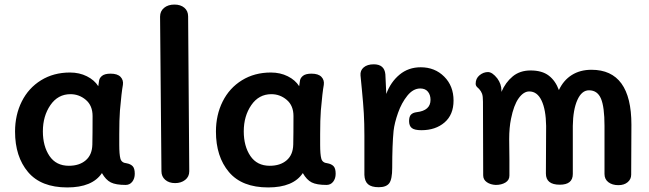

<svg xmlns="http://www.w3.org/2000/svg" viewBox="-20 -812 2848 842"><path d="M571 -50Q571 -29 560 -15Q549 -1 531 -1Q488 -1 466 -12Q444 -23 427 -53Q385 10 275 10Q160 10 103 -57.5Q46 -125 46 -235Q46 -308 75.5 -367Q105 -426 160 -460Q215 -494 287 -494Q328 -494 361 -477.5Q394 -461 411 -434L414 -455Q415 -469 427 -479Q439 -489 465 -489Q495 -489 508.5 -475Q522 -461 519 -440Q513 -408 506 -327Q503 -287 503 -224V-177Q503 -135 508 -116.5Q513 -98 535 -96Q552 -93 561.5 -83.5Q571 -74 571 -50ZM386 -303Q386 -349 356.5 -374Q327 -399 289 -399Q234 -399 201 -351Q168 -303 168 -236Q168 -171 197 -128Q226 -85 282 -85Q328 -85 356 -109Q384 -133 385 -178Q386 -221 386 -303Z M688 -61 682 -739Q682 -763 699.5 -777.5Q717 -792 745 -792Q772 -792 788.5 -778Q805 -764 805 -740L810 -61Q810 -37 792 -23Q774 -9 748 -9Q721 -9 704.5 -23.5Q688 -38 688 -61Z M1452 -50Q1452 -29 1441 -15Q1430 -1 1412 -1Q1369 -1 1347 -12Q1325 -23 1308 -53Q1266 10 1156 10Q1041 10 984 -57.5Q927 -125 927 -235Q927 -308 956.5 -367Q986 -426 1041 -460Q1096 -494 1168 -494Q1209 -494 1242 -477.5Q1275 -461 1292 -434L1295 -455Q1296 -469 1308 -479Q1320 -489 1346 -489Q1376 -489 1389.5 -475Q1403 -461 1400 -440Q1394 -408 1387 -327Q1384 -287 1384 -224V-177Q1384 -135 1389 -116.5Q1394 -98 1416 -96Q1433 -93 1442.5 -83.5Q1452 -74 1452 -50ZM1267 -303Q1267 -349 1237.5 -374Q1208 -399 1170 -399Q1115 -399 1082 -351Q1049 -303 1049 -236Q1049 -171 1078 -128Q1107 -85 1163 -85Q1209 -85 1237 -109Q1265 -133 1266 -178Q1267 -221 1267 -303Z M1969 -371Q1969 -309 1929.5 -275Q1890 -241 1828 -241Q1798 -241 1786 -250.5Q1774 -260 1774 -281Q1774 -301 1782.5 -309.5Q1791 -318 1807 -320Q1868 -327 1868 -374Q1868 -396 1856.5 -410Q1845 -424 1823 -424Q1792 -424 1766.5 -392.5Q1741 -361 1725.5 -317Q1710 -273 1706 -238Q1700 -177 1700 -76Q1700 -26 1687 -8.5Q1674 9 1641 9Q1609 9 1594 -4Q1579 -17 1578 -45V-217Q1578 -272 1575.5 -315Q1573 -358 1567 -419L1561 -481Q1559 -503 1575 -516.5Q1591 -530 1619 -530Q1666 -530 1670 -486Q1672 -451 1674 -400Q1693 -452 1732 -484.5Q1771 -517 1825 -517Q1887 -517 1928 -476Q1969 -435 1969 -371Z M2749 -265 2748 -46Q2748 -26 2732.5 -13Q2717 0 2692 0Q2665 0 2648 -13Q2631 -26 2631 -49V-260Q2631 -343 2615.5 -379.5Q2600 -416 2563 -416Q2531 -416 2512 -373.5Q2493 -331 2492 -260V-188V-49Q2492 -2 2435 -2Q2374 -2 2374 -51L2375 -260Q2374 -331 2355 -371Q2336 -411 2301 -411Q2276 -411 2254.5 -381Q2233 -351 2221 -291Q2213 -252 2213 -202L2214 -112V-42Q2214 -22 2196.5 -11.5Q2179 -1 2154 -1Q2131 -2 2115 -13Q2099 -24 2099 -43L2098 -366Q2098 -390 2094 -401Q2090 -412 2081 -422Q2079 -424 2074.5 -428Q2070 -432 2068 -436Q2066 -440 2066 -445Q2066 -468 2083 -482Q2100 -496 2120 -496Q2139 -496 2161 -468Q2179 -443 2179 -416V-409Q2197 -451 2228.5 -477Q2260 -503 2307 -503Q2357 -503 2386.5 -480.5Q2416 -458 2431 -417Q2451 -460 2487.5 -483Q2524 -506 2574 -506Q2749 -506 2749 -265Z"/></svg>

Font: Mali SemiBold
Style: Regular
Weight: 600
Designer: Kitiyaporn Chalermlarp | Katatrad Aksorn Co.,Ltd.
Foundry: Cadson Demak Co.,Ltd.
Version: Version 1.000; ttfautohint (v1.6)